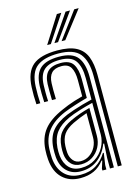

<svg xmlns="http://www.w3.org/2000/svg" viewBox="-119 -841 656 914"><g transform="rotate(-15 209.0 -384.0)"><path d="M347.2 0V-446.5Q347.2 -519.8 317.6 -556.1Q288 -592.5 211 -592.5Q142 -592.5 106.4 -565.2Q70.8 -538 67.8 -468.2Q67 -447.2 67.1 -427.1Q67.2 -407 68.5 -386H49.5Q48 -409 47.8 -428Q47.5 -447 48.5 -469Q51.5 -543.5 89.8 -575.8Q128 -608 211 -608Q270.5 -608 304.4 -589.9Q338.2 -571.8 352.4 -535.9Q366.5 -500 366.5 -446.5V0ZM177.2 -38Q217.5 -38 246.8 -57.1Q276 -76.2 292 -106Q308 -135.8 308 -167.5V-323.8Q276.2 -316.2 241.9 -305.6Q207.5 -295 184.5 -284.5Q140.2 -264.2 118.2 -236Q96.2 -207.8 92.5 -160.2Q91.8 -149.5 91.9 -140.2Q92 -131 93 -121.2Q97.2 -83.2 118.6 -60.6Q140 -38 177.2 -38ZM181.2 -54.5Q150.8 -54.5 132.8 -73.8Q114.8 -93 112 -123.5Q111.2 -132.2 111.2 -141.1Q111.2 -150 111.8 -158.8Q114.5 -202 133.9 -226.9Q153.2 -251.8 191.2 -269.5Q216.2 -281 239 -289Q261.8 -297 288.5 -303.8V-166Q288.5 -136.5 275.1 -111.1Q261.8 -85.8 237.6 -70.1Q213.5 -54.5 181.2 -54.5ZM183.5 -69.5Q208 -69.5 227.2 -82.5Q246.5 -95.5 257.8 -117.1Q269 -138.8 269 -164.5V-283.5Q251.2 -277.5 234.2 -270.6Q217.2 -263.8 198.5 -254.8Q163.5 -237.8 148.1 -215.9Q132.8 -194 131 -158Q130.5 -148.8 130.8 -140.6Q131 -132.5 131.5 -125Q133.5 -102 147 -85.8Q160.5 -69.5 183.5 -69.5ZM161.8 8Q107.8 8 73.9 -24.4Q40 -56.8 35 -117.2Q34 -129.8 33.9 -141.5Q33.8 -153.2 34.5 -166Q38.2 -224.8 68.4 -262.9Q98.5 -301 164 -329.5Q179.5 -336.5 195 -342.5Q210.5 -348.5 228.8 -354.4Q247 -360.2 269.8 -366.2V-446.5Q269.8 -485.5 257.1 -508Q244.5 -530.5 211 -530.5Q177.8 -530.5 162.1 -513.6Q146.5 -496.8 145.2 -463.8Q144.8 -452.5 144.6 -430.6Q144.5 -408.8 145.5 -386H126.2Q125.2 -408.5 125.4 -429.8Q125.5 -451 125.8 -465.2Q127.8 -507.5 148.4 -526.8Q169 -546 211 -546Q256.2 -546 272.6 -519.4Q289 -492.8 289 -446.5V-353.2Q257.2 -344.5 226 -334.5Q194.8 -324.5 171 -314.8Q114.8 -291.2 85.5 -254.5Q56.2 -217.8 53.8 -164.5Q53.5 -153.5 53.4 -141.9Q53.2 -130.2 54.2 -118.8Q58.5 -67.2 87.9 -37.2Q117.2 -7.2 166.8 -7.2Q212.2 -7.2 243.4 -26.6Q274.5 -46 295 -80H299.5L290.8 -21.5V0H271.5L271.2 -8.8L283 -46.5H279.2Q257.2 -18 228.6 -5Q200 8 161.8 8ZM308.5 0V-51.5L312.5 -122.2H308Q290.8 -76.5 255.9 -49.5Q221 -22.5 171.5 -22.8Q130.2 -22.8 103.8 -48.5Q77.2 -74.2 73.5 -120Q72.8 -130.8 72.6 -141.4Q72.5 -152 73 -163Q76.2 -215.5 101.1 -246.6Q126 -277.8 177.8 -299.8Q193.5 -306.2 215.6 -313.6Q237.8 -321 262 -327.9Q286.2 -334.8 308.5 -340V-446.5Q308.5 -501.2 288 -531.4Q267.5 -561.5 211 -561.5Q159.5 -561.5 134 -539.4Q108.5 -517.2 106.5 -465.8Q106 -450.8 105.9 -429.4Q105.8 -408 107.2 -386H88Q86.8 -407.2 86.6 -428.8Q86.5 -450.2 87 -466Q89.5 -524.8 118.6 -550.9Q147.8 -577 211 -577Q277 -577 302.4 -544.1Q327.8 -511.2 327.8 -446.5V0ZM171.8 -645 254.8 -776H276.5L190 -645ZM242.8 -645 340.2 -776H362.2L261 -645ZM207.5 -645 297.5 -776H319.5L225.5 -645Z"/></g></svg>

Font: Big Shoulders Inline Text Thin SemiBold
Style: Regular
Weight: 600
Version: Version 2.002